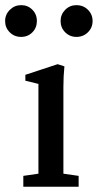

<svg xmlns="http://www.w3.org/2000/svg" viewBox="-63 -712 373 732"><path d="M17.6 -571.3Q-8.3 -571.3 -25.9 -588.9Q-43.5 -606.4 -43.5 -631.8Q-43.5 -656.7 -25.4 -674.6Q-7.3 -692.4 17.6 -692.4Q43 -692.4 60.3 -675Q77.6 -657.7 77.6 -631.8Q77.6 -606 60.3 -588.6Q43 -571.3 17.6 -571.3ZM228.5 -571.3Q203.1 -571.3 185.5 -588.9Q168 -606.4 168 -631.8Q168 -656.7 185.5 -674.6Q203.1 -692.4 228.5 -692.4Q254.4 -692.4 272.2 -674.8Q290 -657.2 290 -631.8Q290 -606.4 272.2 -588.9Q254.4 -571.3 228.5 -571.3ZM25.9 0V-41.5L83.5 -49.8V-392.1L33.7 -404.3V-426.8L156.7 -467.3L182.6 -459Q178.7 -421.4 178.7 -380.9V-49.8L236.8 -41.5V0Z"/></svg>

Font: Elstob 6pt Medium
Style: Regular
Weight: 500
Designer: Peter S. Baker
Version: Version 1.015